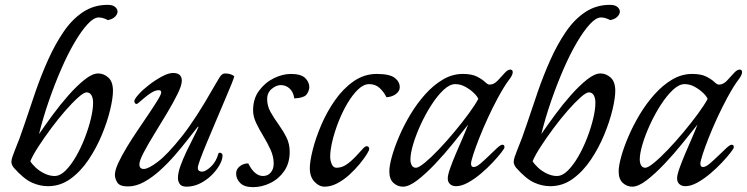

<svg xmlns="http://www.w3.org/2000/svg" viewBox="-20 -755 3081 792"><path d="M37 -63Q33 -68 30 -74.5Q27 -81 27 -87Q27 -95 31 -107.5Q35 -120 40 -132Q61 -182 82 -245.5Q103 -309 126.5 -377Q150 -445 178.5 -508.5Q207 -572 242 -623.5Q277 -675 322 -705Q367 -735 424 -735Q444 -735 454 -727Q464 -719 465 -708Q465 -697 455 -686.5Q445 -676 425 -672Q418 -676 408 -679.5Q398 -683 387 -683Q367 -683 341.5 -655.5Q316 -628 288 -580.5Q260 -533 233 -471Q206 -409 182 -340Q158 -271 141 -202Q165 -237 196.5 -280Q228 -323 262.5 -362Q297 -401 329 -426.5Q361 -452 385 -452Q408 -452 427 -435Q446 -418 446 -380Q446 -351 434.5 -302.5Q423 -254 400.5 -199.5Q378 -145 345.5 -96.5Q313 -48 271 -17.5Q229 13 178 13Q144 13 111 -2Q78 -17 37 -63ZM205 -29Q228 -29 250.5 -51.5Q273 -74 293.5 -109.5Q314 -145 330 -186.5Q346 -228 355 -266Q364 -304 364 -331Q364 -351 357 -362.5Q350 -374 337 -374Q326 -374 302.5 -353Q279 -332 250 -299Q221 -266 192 -227Q163 -188 139.5 -152Q116 -116 105 -90Q112 -78 127.5 -63.5Q143 -49 164 -39Q185 -29 205 -29Z M714 -20Q714 -42 724.5 -71Q735 -100 749.5 -130.5Q764 -161 778 -188Q792 -215 799 -232H796Q779 -211 755 -180Q731 -149 702 -115.5Q673 -82 640.5 -52.5Q608 -23 574.5 -4.5Q541 14 508 14Q474 14 464 -2Q454 -18 454 -34Q454 -53 468 -83Q482 -113 503.5 -148.5Q525 -184 549.5 -220Q574 -256 595.5 -288Q617 -320 631 -343Q645 -366 645 -374Q645 -383 635 -383Q621 -383 605 -373Q589 -363 574 -350Q559 -337 548 -328Q544 -326 543 -326Q539 -326 536.5 -330Q534 -334 534 -338Q535 -347 552 -366Q569 -385 595 -405Q621 -425 648 -439.5Q675 -454 694 -454Q730 -454 730 -422Q730 -403 712.5 -367.5Q695 -332 669 -288.5Q643 -245 616.5 -202Q590 -159 572.5 -125.5Q555 -92 555 -77Q555 -58 573 -58Q592 -58 631.5 -88Q671 -118 729.5 -191.5Q788 -265 862 -396Q874 -416 884.5 -434Q895 -452 908 -452Q921 -452 930 -449Q939 -446 946 -441Q946 -435 934.5 -407Q923 -379 906 -339Q889 -299 870 -254Q851 -209 834 -168.5Q817 -128 806.5 -99.5Q796 -71 796 -63Q796 -47 814 -47Q828 -47 850 -67.5Q872 -88 881 -122Q881 -122 882.5 -123.5Q884 -125 887 -125Q892 -125 895 -121.5Q898 -118 898 -114Q898 -96 885.5 -74Q873 -52 852 -31.5Q831 -11 804.5 2Q778 15 750 15Q729 15 721.5 4Q714 -7 714 -20Z M1175 -129Q1175 -82 1152.5 -49.5Q1130 -17 1095 0Q1060 17 1024 17Q988 17 971 0Q954 -17 954 -39Q954 -57 969 -69Q984 -81 1004 -81Q1030 -29 1065 -29Q1085 -29 1097 -43.5Q1109 -58 1109 -80Q1109 -109 1096 -137.5Q1083 -166 1066.5 -193Q1050 -220 1037 -247Q1024 -274 1024 -300Q1024 -348 1049 -381.5Q1074 -415 1110 -432.5Q1146 -450 1180 -450Q1221 -450 1238.5 -433.5Q1256 -417 1256 -394Q1254 -376 1243 -363.5Q1232 -351 1194 -349Q1190 -376 1174.5 -390Q1159 -404 1138 -404Q1120 -404 1101 -388.5Q1082 -373 1082 -346Q1082 -318 1096 -293Q1110 -268 1128.5 -242.5Q1147 -217 1161 -189.5Q1175 -162 1175 -129Z M1492 -152Q1503 -152 1503 -140Q1503 -135 1492.5 -118Q1482 -101 1463.5 -78.5Q1445 -56 1421.5 -34.5Q1398 -13 1371.5 1Q1345 15 1319 15Q1296 15 1277 -5.5Q1258 -26 1258 -61Q1258 -89 1270 -137Q1282 -185 1305 -239Q1328 -293 1361.5 -341Q1395 -389 1438.5 -419.5Q1482 -450 1534 -450Q1587 -450 1608 -434Q1629 -418 1629 -395Q1629 -379 1613 -367Q1597 -355 1574 -354Q1564 -375 1546.5 -391.5Q1529 -408 1503 -408Q1480 -408 1457 -386Q1434 -364 1413 -328.5Q1392 -293 1376 -252Q1360 -211 1351 -173Q1342 -135 1342 -109Q1342 -93 1348.5 -78Q1355 -63 1368 -63Q1390 -63 1409.5 -76.5Q1429 -90 1445.5 -107.5Q1462 -125 1474 -138.5Q1486 -152 1492 -152Z M2085 -468Q2095 -468 2095 -457Q2095 -445 2078.5 -424Q2062 -403 2033 -350Q2012 -311 1992 -267.5Q1972 -224 1956.5 -184.5Q1941 -145 1932 -117Q1923 -89 1923 -80Q1923 -66 1934 -66Q1945 -66 1961.5 -80Q1978 -94 1996.5 -112Q2015 -130 2030 -144Q2045 -158 2052 -158Q2058 -158 2059.5 -154.5Q2061 -151 2061 -147Q2061 -143 2047.5 -125.5Q2034 -108 2012.5 -85Q1991 -62 1964.5 -39.5Q1938 -17 1911 -2Q1884 13 1861 13Q1846 13 1836.5 4.5Q1827 -4 1827 -19Q1827 -33 1836.5 -60Q1846 -87 1860 -120Q1874 -153 1888 -185Q1902 -217 1911 -241Q1884 -207 1848.5 -163Q1813 -119 1774.5 -78.5Q1736 -38 1701.5 -11.5Q1667 15 1642 15Q1620 15 1603 -0.5Q1586 -16 1586 -48Q1586 -71 1596.5 -109Q1607 -147 1626.5 -192.5Q1646 -238 1673 -283Q1700 -328 1734 -366Q1768 -404 1807 -427Q1846 -450 1889 -450Q1926 -450 1947.5 -439Q1969 -428 1980.5 -417Q1992 -406 1999 -406Q2017 -406 2032 -421.5Q2047 -437 2060.5 -452.5Q2074 -468 2085 -468ZM1858 -408Q1835 -408 1809.5 -384Q1784 -360 1759.5 -322Q1735 -284 1715.5 -241.5Q1696 -199 1684.5 -160.5Q1673 -122 1673 -97Q1673 -83 1678.5 -73Q1684 -63 1696 -63Q1707 -63 1732.5 -84Q1758 -105 1789.5 -138Q1821 -171 1853.5 -210Q1886 -249 1912.5 -285Q1939 -321 1953 -347Q1948 -359 1933 -373Q1918 -387 1898.5 -397.5Q1879 -408 1858 -408Z M2109 -63Q2105 -68 2102 -74.5Q2099 -81 2099 -87Q2099 -95 2103 -107.5Q2107 -120 2112 -132Q2133 -182 2154 -245.5Q2175 -309 2198.5 -377Q2222 -445 2250.5 -508.5Q2279 -572 2314 -623.5Q2349 -675 2394 -705Q2439 -735 2496 -735Q2516 -735 2526 -727Q2536 -719 2537 -708Q2537 -697 2527 -686.5Q2517 -676 2497 -672Q2490 -676 2480 -679.5Q2470 -683 2459 -683Q2439 -683 2413.5 -655.5Q2388 -628 2360 -580.5Q2332 -533 2305 -471Q2278 -409 2254 -340Q2230 -271 2213 -202Q2237 -237 2268.5 -280Q2300 -323 2334.5 -362Q2369 -401 2401 -426.5Q2433 -452 2457 -452Q2480 -452 2499 -435Q2518 -418 2518 -380Q2518 -351 2506.5 -302.5Q2495 -254 2472.5 -199.5Q2450 -145 2417.5 -96.5Q2385 -48 2343 -17.5Q2301 13 2250 13Q2216 13 2183 -2Q2150 -17 2109 -63ZM2277 -29Q2300 -29 2322.5 -51.5Q2345 -74 2365.5 -109.5Q2386 -145 2402 -186.5Q2418 -228 2427 -266Q2436 -304 2436 -331Q2436 -351 2429 -362.5Q2422 -374 2409 -374Q2398 -374 2374.5 -353Q2351 -332 2322 -299Q2293 -266 2264 -227Q2235 -188 2211.5 -152Q2188 -116 2177 -90Q2184 -78 2199.5 -63.5Q2215 -49 2236 -39Q2257 -29 2277 -29Z M3031 -468Q3041 -468 3041 -457Q3041 -445 3024.5 -424Q3008 -403 2979 -350Q2958 -311 2938 -267.5Q2918 -224 2902.5 -184.5Q2887 -145 2878 -117Q2869 -89 2869 -80Q2869 -66 2880 -66Q2891 -66 2907.5 -80Q2924 -94 2942.5 -112Q2961 -130 2976 -144Q2991 -158 2998 -158Q3004 -158 3005.5 -154.5Q3007 -151 3007 -147Q3007 -143 2993.5 -125.5Q2980 -108 2958.5 -85Q2937 -62 2910.5 -39.5Q2884 -17 2857 -2Q2830 13 2807 13Q2792 13 2782.5 4.5Q2773 -4 2773 -19Q2773 -33 2782.5 -60Q2792 -87 2806 -120Q2820 -153 2834 -185Q2848 -217 2857 -241Q2830 -207 2794.5 -163Q2759 -119 2720.5 -78.5Q2682 -38 2647.5 -11.5Q2613 15 2588 15Q2566 15 2549 -0.5Q2532 -16 2532 -48Q2532 -71 2542.5 -109Q2553 -147 2572.5 -192.5Q2592 -238 2619 -283Q2646 -328 2680 -366Q2714 -404 2753 -427Q2792 -450 2835 -450Q2872 -450 2893.5 -439Q2915 -428 2926.5 -417Q2938 -406 2945 -406Q2963 -406 2978 -421.5Q2993 -437 3006.5 -452.5Q3020 -468 3031 -468ZM2804 -408Q2781 -408 2755.5 -384Q2730 -360 2705.5 -322Q2681 -284 2661.5 -241.5Q2642 -199 2630.5 -160.5Q2619 -122 2619 -97Q2619 -83 2624.5 -73Q2630 -63 2642 -63Q2653 -63 2678.5 -84Q2704 -105 2735.5 -138Q2767 -171 2799.5 -210Q2832 -249 2858.5 -285Q2885 -321 2899 -347Q2894 -359 2879 -373Q2864 -387 2844.5 -397.5Q2825 -408 2804 -408Z"/></svg>

Font: Sedan
Style: Italic
Weight: 400
Italic angle: -13.8°
Designer: Sebastian Salazar
Foundry: Sebastian Salazar
Version: Version 1.100; ttfautohint (v1.8.4.7-5d5b)